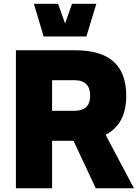

<svg xmlns="http://www.w3.org/2000/svg" viewBox="-20 -1004 734 1024"><path d="M257.8 -252.9H372.1L490.7 0H694.3L543 -285.2C616.7 -322.8 653.3 -392.1 653.3 -493.7C653.3 -655.3 563.5 -735.8 383.3 -735.8H64.9V0H257.8ZM377.9 -576.2C434.1 -576.2 460.9 -546.9 460.9 -494.6C460.9 -440.4 433.1 -413.1 377.9 -413.1H257.8V-576.2ZM212.9 -809.6H440.9L493.7 -983.9H364.3L327.1 -878.9L289.6 -983.9H160.6Z"/></svg>

Font: Estedad Black
Style: Regular
Weight: 900
Designer: Amin Abedi
Version: Version 7.3